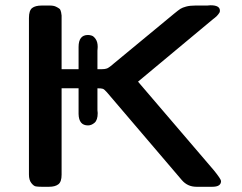

<svg xmlns="http://www.w3.org/2000/svg" viewBox="-20 -715 926 735"><path d="M90.8 -46.9V-646Q90.8 -674.8 103 -684.3Q115.2 -693.8 140.1 -693.8H170.9Q185.1 -693.8 194.1 -689.5Q203.1 -685.1 207.5 -681.6Q211.9 -678.2 213.9 -668.2Q215.8 -658.2 215.8 -655.5Q215.8 -652.8 215.8 -643.1V-450.2H280.8V-535.2Q280.8 -581.1 316.9 -581.1Q323.7 -581.1 331.3 -578.6Q338.9 -576.2 346.4 -565.2Q354 -554.2 354 -535.2Q354 -532.2 353.5 -527.6Q353 -522.9 353 -521V-450.2H371.1Q376 -450.2 379.4 -450.7Q382.8 -451.2 386.5 -452.1Q390.1 -453.1 392.1 -454.1Q394 -455.1 397.5 -457.5Q400.9 -460 402.3 -460.9Q403.8 -461.9 408.9 -466.1Q414.1 -470.2 416 -472.2L647 -663.1Q663.1 -676.3 670.7 -681.2Q678.2 -686 692.6 -689.9Q707 -693.8 728 -693.8H773.9Q774.9 -693.8 779.1 -694.3Q783.2 -694.8 786.1 -694.8Q822.3 -694.8 821.8 -673.8Q821.8 -669.9 820.3 -667Q818.8 -664.1 815.4 -659.9Q812 -655.8 810.1 -653.8Q808.1 -651.9 802.5 -647Q796.9 -642.1 794.9 -641.1L508.8 -402.8V-401.9L798.8 -63Q825.7 -29.8 826.2 -22Q826.2 0 793 0H731.9Q697.8 0 675.8 -25.9L389.2 -361.8Q379.4 -373 373.8 -375Q368.2 -377 353 -377V-293Q353 -291 353.5 -287.6Q354 -284.2 354 -282.2Q354 -255.4 342 -245.1Q330.1 -234.9 316.9 -234.9Q281.7 -234.9 280.8 -278.8V-377H215.8V-45.9Q215.8 -19 203.4 -9.5Q190.9 0 168 0H139.2Q125 0 116.9 -1.5Q108.9 -2.9 99.9 -14.4Q90.8 -25.9 90.8 -46.9Z"/></svg>

Font: CMU Sans Serif
Style: Bold
Weight: 700
Version: Version 0.7.0